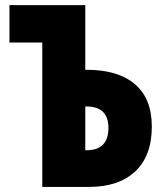

<svg xmlns="http://www.w3.org/2000/svg" viewBox="-20 -734 644 754"><path d="M146 0V-566.9H17.1V-713.9H314.9V-460H319.8Q442.9 -460 509.5 -403.6Q576.2 -347.2 576.2 -236.8Q576.2 -122.1 511.2 -61Q446.3 0 330.1 0ZM314.9 -144H319.8Q405.8 -144 405.8 -231.9Q405.8 -315.9 318.8 -315.9H314.9Z"/></svg>

Font: Open Sans Condensed ExtraBold
Style: Regular
Weight: 800
Width: 3
Designer: Monotype Design Team
Foundry: Monotype Imaging Inc.
Version: Version 3.000; ttfautohint (v1.8.4)